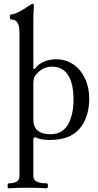

<svg xmlns="http://www.w3.org/2000/svg" viewBox="-20 -745 529 1037"><path d="M28 272Q21 272 21 258.5Q21 245 28 245Q85 245 85 207V-573Q85 -640 40 -640Q33 -640 33 -653.5Q33 -667 40 -667Q52 -667 70.5 -675.5Q89 -684 107 -695Q125 -706 135 -713Q152 -725 157 -725Q163 -725 163 -711Q161 -686 160.5 -668Q160 -650 160 -636V-375L167 -372Q190 -402 221 -413.5Q252 -425 282 -425Q335 -425 375.5 -397.5Q416 -370 439 -321.5Q462 -273 462 -211Q462 -162 448 -119.5Q434 -77 408 -48Q357 11 248 11Q199 11 170 -4Q160 -4 160 12V207Q160 245 232 245Q239 245 239 258.5Q239 272 232 272Q200 270 179.5 269.5Q159 269 130 269Q101 269 80.5 269.5Q60 270 28 272ZM253 -20Q320 -20 351 -79Q362 -100 369.5 -132Q377 -164 377 -208Q377 -294 347.5 -339.5Q318 -385 261 -385Q206 -385 170 -336Q160 -325 160 -290V-100Q160 -20 253 -20Z"/></svg>

Font: Junicode
Style: Regular
Weight: 400
Designer: Peter S. Baker
Version: Version 2.100; ttfautohint (v1.8.4)